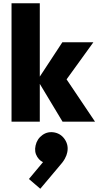

<svg xmlns="http://www.w3.org/2000/svg" viewBox="-20 -749 605 1182"><path d="M365 0 211 -256 364 -489H555L365 -226L370 -290L565 0ZM51 0V-729H225V0ZM228 413 158 353 260 231 312 227Q300 241 287 249.5Q274 258 261 255Q229 248 209.5 217Q190 186 199 147Q208 106 241.5 82Q275 58 318 67Q358 76 380.5 111.5Q403 147 394 189Q391 206 379.5 227.5Q368 249 340 280Z"/></svg>

Font: Outfit ExtraBold
Style: Regular
Weight: 800
Designer: Rodrigo Fuenzalida
Foundry: fragTYPE
Version: Version 1.100;gftools[0.9.27]